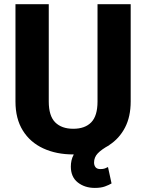

<svg xmlns="http://www.w3.org/2000/svg" viewBox="-20 -731 702 921"><path d="M447.8 -710.9H606.9V-244.1Q606.9 -171.4 579.6 -118.9Q552.2 -66.4 503.9 -35.2L504.4 -34.7Q466.8 -14.2 449 4.6Q431.2 23.4 431.2 48.8Q431.2 62 438.2 71Q445.3 80.1 461.9 80.1Q475.1 80.1 483.4 76.9Q491.7 73.7 498 70.3L515.1 148.9Q502.9 156.2 483.6 163.3Q464.4 170.4 434.6 170.4Q386.7 170.4 353.3 144.3Q319.8 118.2 319.8 67.9Q319.8 53.2 323 38.6Q326.2 23.9 334 9.8H331.5Q250 9.8 187.3 -19.3Q124.5 -48.3 89.4 -105Q54.2 -161.6 54.2 -244.1V-710.9H213.9V-244.1Q213.9 -175.3 244.6 -144.3Q275.4 -113.3 331.5 -113.3Q387.7 -113.3 417.7 -144.3Q447.8 -175.3 447.8 -244.1Z"/></svg>

Font: Vazirmatn RD UI ExtraBold
Style: Regular
Weight: 800
Designer: Saber Rastikerdar
Foundry: Saber Rastikerdar
Version: Version 33.003